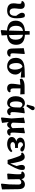

<svg xmlns="http://www.w3.org/2000/svg" viewBox="2244 -3066 1022 5551"><g transform="rotate(90 2755.5 -290.0)"><path d="M284.5 15.1Q223.5 15.1 176 -3.3Q128.4 -21.8 101.7 -62.4Q75.1 -103 75.1 -169.3Q75.1 -199.9 78.8 -227.3Q82.6 -254.8 86.2 -281.5Q89.7 -308.3 89.7 -335.5Q89.7 -370.6 80 -384.6Q70.3 -398.6 48.6 -398.6Q43.1 -398.6 35.8 -398.3Q28.4 -398 23.2 -397.4L9.1 -431Q24.5 -459.2 54.4 -476.7Q84.4 -494.2 123.3 -494.2Q158.1 -494.2 183.6 -481.3Q209.1 -468.5 222.7 -442.9Q236.3 -417.3 236.3 -378.2Q236.3 -348.1 232.7 -314.9Q229.1 -281.6 225.1 -249.3Q221 -216.9 221 -189.5Q221 -122.5 247 -90Q273 -57.6 322.8 -57.6Q356.7 -57.6 382.5 -74.1Q408.3 -90.7 422.9 -125.6Q437.5 -160.6 437.5 -214.4Q437.5 -243.7 436 -267Q434.5 -290.2 431.1 -316.1L463.9 -310.5V-211.6Q432.2 -253.2 405.8 -288.8Q379.4 -324.4 363.9 -356Q348.3 -387.6 348.3 -415.3Q348.3 -456.9 369.7 -477.7Q391 -498.6 421.5 -498.6Q441.3 -498.6 453.9 -493.3Q466.4 -488.1 477.7 -477.5Q495.5 -429.6 502.1 -376.3Q508.7 -323.1 508.7 -260.1Q508.7 -177.9 491.3 -124Q473.9 -70.2 443.4 -39.9Q412.9 -9.6 372.1 2.7Q331.2 15.1 284.5 15.1Z M848.5 185 862.5 -18.5 879.5 -636.4H980.8L994.1 -18.4L1003.7 174.8L868 200.9ZM913.8 20.8Q830.3 20.8 767.4 5.4Q704.5 -10 661.8 -40.9Q619 -71.8 597.9 -119.5Q576.8 -167.1 576.8 -231.9Q576.8 -294.9 597 -344.5Q617.2 -394.1 659 -428.9Q700.8 -463.8 764.7 -481.9Q828.5 -500 915.6 -500V-446.2Q853.8 -446.2 811 -423.9Q768.3 -401.6 746.8 -356.6Q725.3 -311.6 725.3 -242.1Q725.3 -178.9 743.3 -132.2Q761.4 -85.5 803 -60.2Q844.7 -34.8 913.8 -34.8ZM949.2 21.5V-34.1Q1008.6 -34.1 1048 -54.6Q1087.5 -75 1107.1 -118.6Q1126.7 -162.1 1126.7 -230.6Q1126.7 -301.3 1105.8 -349.2Q1084.9 -397 1044.8 -421.6Q1004.7 -446.2 946.2 -446.2V-500Q1034 -500 1096.6 -483.2Q1159.3 -466.5 1198.6 -433.7Q1237.8 -401 1256.5 -353.3Q1275.1 -305.5 1275.1 -244.2Q1275.1 -185.1 1256.2 -136.2Q1237.2 -87.3 1197.3 -52.1Q1157.4 -16.8 1095.8 2.3Q1034.2 21.5 949.2 21.5Z M1498.8 15.1Q1460 15.1 1434.9 0.3Q1409.7 -14.6 1397 -45.8Q1384.3 -77 1382.6 -126.4L1372.6 -466.2L1525.4 -494.8L1541.1 -484.1Q1535.8 -405.5 1532.1 -350.6Q1528.5 -295.7 1526 -257.7Q1523.5 -219.7 1522.3 -192.8Q1521.2 -166 1521.2 -144.5Q1521.2 -105 1534.4 -92.2Q1547.6 -79.4 1570.6 -79.4Q1580.2 -79.4 1588.4 -81.2Q1596.5 -82.9 1603.7 -86.2L1618.1 -50.6Q1599.7 -19.4 1568.8 -2.1Q1537.9 15.1 1498.8 15.1Z M1890.5 15.1Q1822.8 15.1 1768.7 -14.2Q1714.6 -43.6 1683.2 -99.2Q1651.8 -154.8 1651.8 -232.9Q1651.8 -314.4 1685.7 -370.2Q1719.7 -426.1 1791.6 -456.3Q1863.6 -486.6 1976.4 -489.7L2217.8 -496.5L2223.9 -378.2L1977.9 -400.6L1922.7 -431.7Q1886.1 -427.5 1858.9 -405.7Q1831.8 -383.8 1816.9 -346.2Q1802.1 -308.5 1802.1 -257Q1802.1 -192.9 1815 -144.7Q1827.9 -96.5 1851.3 -70.1Q1874.7 -43.6 1906.9 -43.6Q1935.6 -43.6 1954.3 -65.8Q1973 -88 1982.3 -126.3Q1991.7 -164.6 1991.7 -212.3Q1991.7 -247.9 1985.8 -282.8Q1980 -317.7 1968 -348.1Q1956.1 -378.5 1937.8 -400.8Q1919.6 -423.1 1894.5 -433.2L1910 -438.9Q1964.3 -432 2006.2 -412.2Q2048 -392.3 2076.6 -363.3Q2105.1 -334.3 2120 -297.8Q2134.9 -261.3 2134.9 -220.9Q2134.9 -158.3 2104.9 -104.5Q2075 -50.7 2020.4 -17.8Q1965.8 15.1 1890.5 15.1Z M2263.9 -351.7 2253.1 -414.2Q2278.7 -438.8 2307.9 -455.2Q2337.1 -471.7 2381.1 -480.4Q2425.1 -489.2 2492.7 -489.2H2701.9L2708.7 -364.8L2478.7 -373.3ZM2533 15.1Q2495.4 15.1 2465.5 2.3Q2435.6 -10.5 2418.2 -39Q2400.8 -67.6 2400.8 -114.2Q2400.8 -139.8 2402.8 -166.7Q2404.8 -193.6 2409 -225.9Q2413.2 -258.3 2419.2 -300.5Q2425.2 -342.8 2433.4 -399.6H2534.7L2535.9 -157.7Q2536.2 -112.7 2552.4 -96Q2568.6 -79.4 2597.6 -79.4Q2609 -79.4 2618.9 -81.2Q2628.7 -82.9 2635.9 -86.2L2650.3 -50.6Q2635.1 -21.5 2607.9 -3.2Q2580.7 15.1 2533 15.1Z M2955 14.4Q2897.8 14.4 2854 -14.9Q2810.3 -44.1 2785.5 -99.8Q2760.8 -155.5 2760.8 -233.4Q2760.8 -316.2 2787.4 -375.9Q2814 -435.5 2859.4 -467.1Q2904.8 -498.6 2962.4 -498.6Q3003.4 -498.6 3034.9 -481Q3066.3 -463.4 3086.7 -432.1Q3107.1 -400.8 3113.3 -359.1H3120.6L3101.4 -332.4Q3089.3 -365.1 3073.7 -385.7Q3058 -406.3 3039.7 -416.2Q3021.5 -426.1 3000.2 -426.1Q2975.2 -426.1 2954.7 -406.6Q2934.3 -387.1 2922.7 -345.9Q2911.1 -304.6 2911.1 -240.5Q2911.1 -175.9 2922.8 -136.9Q2934.6 -97.9 2955.1 -80.4Q2975.6 -62.9 3000.9 -62.9Q3021.7 -62.9 3039.9 -79.6Q3058.1 -96.2 3070.5 -133.1Q3082.9 -169.9 3084.2 -228.4L3089.1 -394.1L3095.3 -472.2L3238.5 -494.5L3255.6 -483.1Q3248.3 -434 3241.8 -387.6Q3235.3 -341.3 3230.3 -298.7Q3225.3 -256.1 3222.8 -217.4Q3220.3 -178.7 3220.3 -144.7Q3220.3 -111.8 3230.5 -95.6Q3240.6 -79.4 3262.9 -79.4Q3273.6 -79.4 3282.5 -81.2Q3291.4 -82.9 3298.5 -86.2L3312.5 -51.3Q3299.8 -24.1 3270 -4.5Q3240.2 15.1 3202.2 15.1Q3176.2 15.1 3153 2.6Q3129.8 -9.9 3114.3 -34.9Q3098.8 -60 3095.8 -96.4L3104.2 -96.1Q3089.7 -57.5 3066.5 -33.2Q3043.4 -8.8 3015.1 2.8Q2986.9 14.4 2955 14.4ZM3003.1 -561 3044.2 -714Q3054.3 -751.8 3069.2 -766.5Q3084 -781.2 3106.9 -781.2Q3131.3 -781.2 3148.1 -766.8Q3164.9 -752.4 3164.9 -726.9Q3164.9 -707.5 3156 -691.1Q3147.1 -674.8 3129.4 -650.8L3049.6 -540.6Z M3375.5 176.5 3404.3 -110.5 3380.1 -469.7 3523.1 -498.6 3539.1 -487.9Q3535.8 -411.1 3533.3 -354Q3530.9 -297 3529 -253.7Q3527 -210.5 3525.9 -174.5Q3524.7 -138.4 3524.7 -103.3L3502.2 -76.2L3532.8 163.5L3393.1 193.5ZM3789.4 15.1Q3743.3 15.1 3716.8 -18.5Q3690.3 -52.2 3685.5 -111.3V-116.4L3673.6 -469.7L3816.9 -498.6L3832.6 -487.9Q3827.3 -409.4 3823.5 -353.7Q3819.7 -298.1 3817 -259.4Q3814.4 -220.7 3813.3 -193.5Q3812.1 -166.2 3812.4 -144.5Q3813 -104.6 3822.7 -92Q3832.4 -79.4 3853.9 -79.4Q3863.2 -79.4 3871.3 -81.2Q3879.5 -82.9 3886.4 -86.2L3901 -50.6Q3884.1 -20.1 3856.3 -2.5Q3828.6 15.1 3789.4 15.1ZM3580.8 15.1Q3551.8 15.1 3527.7 -8.3Q3503.6 -31.8 3488 -81.3H3486L3519.9 -155.1Q3533.7 -123.1 3554.5 -110.2Q3575.3 -97.3 3599.3 -97.3Q3617.1 -97.3 3634.5 -102.9Q3651.9 -108.5 3667.4 -122.5Q3682.8 -136.4 3693.8 -161.1L3713.1 -147H3711.1Q3700.4 -92.8 3681.3 -56.5Q3662.2 -20.2 3636.8 -2.5Q3611.3 15.1 3580.8 15.1Z M4144.5 15.1Q4088.6 15.1 4041.9 -0.2Q3995.1 -15.6 3967.2 -45.3Q3939.3 -75 3939.3 -117.7Q3939.3 -151.3 3958.6 -181.8Q3977.8 -212.3 4021 -233.2Q4064.1 -254 4134.5 -257.5V-239.9Q4076.8 -241.9 4037.5 -258.6Q3998.2 -275.3 3978.5 -303.1Q3958.8 -330.8 3958.8 -365Q3958.8 -403.4 3982.1 -433.6Q4005.4 -463.9 4053.2 -481.3Q4100.9 -498.6 4174.2 -498.6Q4219.4 -498.6 4258.6 -489.8Q4297.8 -481 4325.2 -464.5Q4352.7 -448 4361.1 -425Q4361.1 -398.2 4347.4 -382.5Q4333.6 -366.8 4305.6 -366.8Q4291.1 -366.8 4278.1 -370.3Q4265.2 -373.8 4249.5 -384.4Q4233.8 -395.1 4211.1 -415.6L4163.4 -458.9L4222.3 -466.7L4244.4 -439.8Q4223.1 -445.2 4205.2 -444.2Q4187.3 -443.2 4173.7 -443.2Q4149.9 -443.2 4131.4 -435.1Q4112.9 -427 4102.1 -411Q4091.3 -395 4091.3 -371.5Q4091.3 -350.5 4102.1 -333.4Q4112.9 -316.3 4135.9 -306.7Q4159 -297 4195.3 -297Q4210.3 -297 4222.1 -297.5Q4233.9 -298 4256.7 -299V-211.8Q4231.7 -213.8 4219.2 -213.8Q4206.8 -213.8 4195.8 -213.8Q4168.4 -213.8 4148.2 -209.1Q4128 -204.5 4114.8 -195.4Q4101.6 -186.2 4095 -173.9Q4088.3 -161.6 4088.3 -146.7Q4088.3 -129.5 4099 -114.4Q4109.7 -99.3 4131.7 -89.7Q4153.8 -80.2 4186.4 -80.2Q4225.5 -80.2 4266.4 -91.7Q4307.4 -103.2 4347 -136.9L4379.3 -102.4Q4357.4 -66.2 4321.1 -39.8Q4284.9 -13.5 4239.7 0.8Q4194.5 15.1 4144.5 15.1Z M4603.6 1.5Q4586.6 -65.6 4566 -127.3Q4545.5 -189.1 4523.5 -252.8Q4505.7 -307.2 4491 -338.1Q4476.2 -369 4463.3 -382.1Q4450.4 -395.2 4436.5 -395.2Q4426.5 -395.2 4419.4 -393.8Q4412.2 -392.5 4404.5 -389.8L4390 -424Q4407 -449.8 4427.8 -464.9Q4448.7 -480.1 4471.8 -486.8Q4495 -493.6 4517.5 -493.6Q4549.7 -493.6 4576.1 -476.1Q4602.5 -458.5 4624.2 -416.2Q4645.8 -373.9 4662.2 -299.9Q4673.8 -253.7 4682.3 -212.2Q4690.8 -170.6 4697.2 -130.1Q4703.6 -89.7 4707.4 -44.8H4687.2L4695.3 -59.2Q4711.6 -88.9 4726.7 -122.3Q4741.7 -155.7 4755.6 -192.2Q4769.6 -228.6 4781.7 -268.4Q4793.7 -308.1 4803.8 -350.5L4806.5 -194Q4784.2 -246.8 4771.2 -286.2Q4758.1 -325.6 4752.7 -355.2Q4747.3 -384.8 4747.3 -407.3Q4747.3 -450.5 4768.1 -474.9Q4788.8 -499.3 4820.6 -499.3Q4845.5 -499.3 4859 -493.7Q4872.5 -488.1 4884.9 -475.3Q4889 -460.2 4890.9 -447.2Q4892.7 -434.1 4892.7 -414.3Q4892.7 -371.2 4876.9 -320.3Q4861.1 -269.4 4835.2 -214.7Q4809.3 -159.9 4778.7 -105Q4748.2 -50.1 4718.1 1.5Z M4996.5 -2.8 5016.6 -225.6 5017.5 -333.9Q5017.5 -368.9 5009.3 -383.9Q5001.1 -398.9 4978.3 -398.9Q4972.6 -398.9 4965.2 -398.6Q4957.8 -398.3 4952.1 -397.7L4938.3 -432Q4956.8 -462.3 4984.4 -478.4Q5012 -494.5 5047.7 -494.5Q5083 -494.5 5107.9 -480.6Q5132.8 -466.6 5146 -437.5Q5159.3 -408.5 5159.3 -360.9V-358.2L5164.3 0.7L5013.6 14.2ZM5288 177.2 5310.2 -49.2 5315.2 -294.1Q5316.2 -335.5 5307.3 -357.2Q5298.5 -378.8 5283.3 -386.8Q5268.2 -394.8 5249.8 -394.8Q5234.6 -394.8 5217.9 -387.8Q5201.2 -380.8 5185 -367.1Q5168.7 -353.4 5153.6 -334.3L5137.8 -345.1H5139.8Q5153.7 -398.9 5179.6 -432.5Q5205.5 -466.1 5239.4 -482.4Q5273.4 -498.6 5310.6 -498.6Q5344.3 -498.6 5375.3 -483.5Q5406.2 -468.5 5426.8 -429.7Q5447.4 -391 5448.4 -319.4L5455.7 164.2L5305.1 194.2Z"/></g></svg>

Font: Source Serif 4 Variable
Style: Regular
Weight: 400
Designer: Frank Grießhammer
Foundry: Adobe
Version: Version 4.005;hotconv 1.1.0;makeotfexe 2.6.0